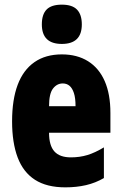

<svg xmlns="http://www.w3.org/2000/svg" viewBox="-20 -796 522 826"><path d="M246 -562Q312 -562 359 -532.5Q406 -503 430.5 -447Q455 -391 455 -310V-225H191Q191 -170 214 -144.5Q237 -119 285 -119Q323 -119 356 -129Q389 -139 427 -162V-30Q391 -9 350 0.5Q309 10 261 10Q181 10 130.5 -22.5Q80 -55 56 -118.5Q32 -182 32 -274Q32 -367 56 -431Q80 -495 128 -528.5Q176 -562 246 -562ZM250 -437Q225 -437 208 -415Q191 -393 191 -339H305Q305 -374 298 -395.5Q291 -417 279 -427Q267 -437 250 -437ZM246 -776Q291 -776 311.5 -754.5Q332 -733 332 -691Q332 -649 310.5 -628Q289 -607 246 -607Q203 -607 181.5 -628Q160 -649 160 -691Q160 -734 180.5 -755Q201 -776 246 -776Z"/></svg>

Font: Noto Sans Khmer ExtraCondensed Black
Style: Regular
Weight: 900
Width: 2
Designer: Danh Hong and the Monotype Design Team
Foundry: Monotype Imaging Inc.
Version: Version 2.004